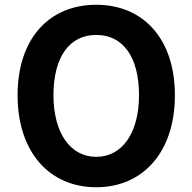

<svg xmlns="http://www.w3.org/2000/svg" viewBox="-20 -774 810 808"><path d="M385 14C581 14 716 -133 716 -373C716 -613 581 -754 385 -754C189 -754 54 -614 54 -373C54 -133 189 14 385 14ZM385 -114C275 -114 205 -216 205 -373C205 -534 272 -627 385 -627C498 -627 565 -534 565 -373C565 -216 495 -114 385 -114Z"/></svg>

Font: Bithumb Trading Sans Bold
Style: Bold
Weight: 700
Designer: Ham Hyungwon
Foundry: Bithumb
Version: Version 0.500;FEAKit 1.0